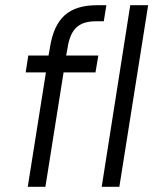

<svg xmlns="http://www.w3.org/2000/svg" viewBox="-20 -720 591 740"><path d="M172 -534 167 -506H89L79 -441H157L87 0H155L225 -441H348L359 -506H235L240 -533C251 -608 283 -638 350 -638H380L390 -700H356C245 -700 190 -651 172 -534ZM482 -700 372 0H440L551 -700Z"/></svg>

Font: Arthouse Owned
Style: Italic
Weight: 400
Italic angle: -10°
Designer: Jeremy Tribby
Foundry: Tribby Type
Version: Version 1.000;PS 001.000;hotconv 1.0.88;makeotf.lib2.5.64775